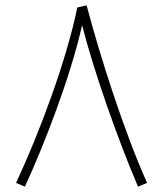

<svg xmlns="http://www.w3.org/2000/svg" viewBox="-20 -696 610 718"><path d="M304 -676 269 -668C229 -471 128 -200 40 -12L73 2C145 -153 244 -409 287 -602C330 -432 420 -176 496 2L530 -12C445 -202 355 -482 304 -676Z"/></svg>

Font: Noto Sans Arabic ExtLt
Style: Regular
Weight: 200
Designer: Monotype Design Team, Nadine Chahine, Nizar Qandah and Khaled Hosny
Foundry: Monotype Imaging Inc.
Version: Version 2.012